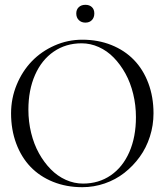

<svg xmlns="http://www.w3.org/2000/svg" viewBox="-20 -771 684 798"><path d="M26 0ZM335 -751Q351.8 -751 361.9 -741.5Q372 -732 372 -715Q372 -698.2 362 -687.6Q352 -677 335 -677Q318.2 -677 307.6 -687.5Q297 -698 297 -715Q297 -731.5 307.4 -741.2Q317.8 -751 335 -751ZM322 7Q256 7 200.8 -15.2Q145.5 -37.5 107.1 -77.4Q68.8 -117.2 47.4 -174.5Q26 -231.8 26 -300Q26 -362.2 49.4 -418.9Q72.8 -475.5 112.4 -516.5Q152 -557.5 206.8 -581.8Q261.5 -606 322 -606Q387.8 -606 442.9 -583.9Q498 -561.8 536.5 -522.1Q575 -482.5 596.5 -425.4Q618 -368.2 618 -300Q618 -250.2 603 -203.4Q588 -156.5 560.6 -118.8Q533.2 -81 496.8 -52.5Q460.2 -24 415.1 -8.5Q370 7 322 7ZM325 -8Q390.2 -8 440.2 -42.2Q490.2 -76.5 517.6 -139.1Q545 -201.8 545 -284Q545 -333.8 533.6 -380.6Q522.2 -427.5 501.4 -465.2Q480.5 -503 452.8 -531.5Q425 -560 390.4 -575.5Q355.8 -591 319 -591Q253.8 -591 203.5 -556.6Q153.2 -522.2 125.6 -459.5Q98 -396.8 98 -315Q98 -265.2 109.5 -218.4Q121 -171.5 142 -133.8Q163 -96 191 -67.5Q219 -39 253.6 -23.5Q288.2 -8 325 -8Z"/></svg>

Font: FogtwoNo5
Style: Regular
Weight: 400
Designer: gluk (gluksza@wp.pl)
Foundry: gluk (gluksza@wp.pl)
Version: Version 0.87